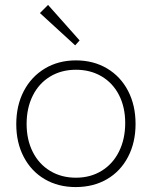

<svg xmlns="http://www.w3.org/2000/svg" viewBox="-20 -750 616 779"><path d="M46 -246Q46 -322 76.5 -380.5Q107 -439 162 -472Q217 -505 288 -505Q359 -505 414 -472.5Q469 -440 499.5 -381.5Q530 -323 530 -247Q530 -172 499.5 -113.5Q469 -55 414 -23Q359 9 287 9Q216 9 161.5 -23Q107 -55 76.5 -113Q46 -171 46 -246ZM488 -251Q488 -315 463 -364Q438 -413 392.5 -440Q347 -467 288 -467Q229 -467 183.5 -439.5Q138 -412 113 -362Q88 -312 88 -247Q88 -183 113 -133.5Q138 -84 183.5 -56.5Q229 -29 288 -29Q347 -29 392.5 -57Q438 -85 463 -135.5Q488 -186 488 -251ZM142 -697 175 -730 303 -586 285 -566Z"/></svg>

Font: Bellota Text Light
Style: Regular
Weight: 300
Designer: Kemie Guaida
Foundry: Kemie Guaida
Version: Version 4.001